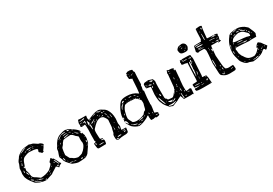

<svg xmlns="http://www.w3.org/2000/svg" viewBox="56 -2419 5403 3803"><g transform="rotate(-30 2757.5 -518.0)"><path d="M429.7 -752.9Q445.3 -740.2 484.4 -733.4Q511.7 -733.4 597.7 -670.9L616.2 -665H623L647.5 -653.3Q683.6 -626 688.5 -612.3V-610.4Q688.5 -602.5 672.9 -589.8Q668.9 -568.4 616.2 -501V-496.1L618.2 -482.4Q599.6 -480.5 579.1 -472.7Q570.3 -472.7 563.5 -491.2Q525.4 -514.6 525.4 -530.3L541 -573.2Q541 -599.6 452.1 -610.4L363.3 -616.2Q317.4 -616.2 238.3 -580.1Q194.3 -556.6 169.9 -484.4Q149.4 -418 137.7 -407.2L124 -418Q114.3 -406.2 114.3 -386.7H115.2L132.8 -395.5Q136.7 -395.5 137.7 -386.7L128.9 -325.2Q134.8 -322.3 155.3 -244.1L150.4 -235.4V-230.5Q157.2 -223.6 161.1 -185.5Q172.9 -145.5 239.3 -112.3L311.5 -59.6Q430.7 -59.6 523.4 -112.3Q615.2 -191.4 615.2 -217.8L610.4 -238.3V-240.2Q611.3 -246.1 669.9 -305.7Q673.8 -305.7 692.4 -285.2V-281.2L685.5 -279.3L674.8 -281.2H673.8V-276.4Q724.6 -271.5 724.6 -249Q747.1 -218.8 770.5 -162.1Q777.3 -162.1 783.2 -130.9Q800.8 -123 803.7 -115.2Q803.7 -103.5 786.1 -101.6Q753.9 -89.8 728.5 -57.6Q681.6 -105.5 678.7 -105.5L603.5 -57.6Q566.4 -38.1 535.2 -12.7L394.5 33.2L373 35.2Q328.1 35.2 244.1 8.8Q152.3 -30.3 143.6 -52.7Q29.3 -188.5 29.3 -264.6L25.4 -310.5Q37.1 -358.4 37.1 -427.7L73.2 -514.6Q73.2 -552.7 124 -612.3Q152.3 -674.8 272.5 -728.5Q321.3 -744.1 429.7 -751ZM203.1 -670.9 272.5 -698.2 317.4 -718.8Q342.8 -723.6 342.8 -728.5V-730.5Q284.2 -730.5 204.1 -677.7L203.1 -675.8ZM460.9 -721.7 459 -719.7V-716.8L462.9 -712.9H469.7V-719.7ZM333 -678.7V-671.9L349.6 -668.9Q427.7 -668.9 438.5 -682.6Q438.5 -686.5 416 -687.5Q351.6 -684.6 333 -678.7ZM450.2 -678.7V-675.8Q450.2 -668 477.5 -667L481.4 -670.9Q481.4 -678.7 465.8 -678.7ZM493.2 -667V-664.1L498 -658.2H502V-662.1L497.1 -667ZM281.2 -651.4V-646.5H286.1Q317.4 -652.3 317.4 -660.2L313.5 -664.1H310.5Q281.2 -655.3 281.2 -651.4ZM176.8 -657.2V-653.3H180.7L187.5 -660.2V-662.1H182.6ZM356.4 -637.7 370.1 -634.8H372.1Q416 -636.7 418 -644.5V-648.4H402.3Q356.4 -648.4 356.4 -637.7ZM445.3 -646.5V-644.5Q445.3 -639.6 481.4 -636.7V-639.6L457 -646.5ZM565.4 -629.9V-624H568.4L572.3 -627.9V-629.9ZM231.4 -619.1V-617.2H237.3L242.2 -623L238.3 -626ZM638.7 -596.7V-595.7L647.5 -593.8H648.4L655.3 -600.6V-607.4L652.3 -610.4Q638.7 -610.4 638.7 -596.7ZM163.1 -583H167Q185.5 -594.7 185.5 -605.5Q170.9 -605.5 163.1 -583ZM121.1 -530.3V-528.3L124 -525.4H126Q141.6 -537.1 141.6 -547.9V-550.8H137.7Q121.1 -541 121.1 -530.3ZM124 -501 100.6 -459V-452.1L105.5 -446.3H108.4Q116.2 -446.3 128.9 -491.2V-501ZM73.2 -324.2V-319.3Q73.2 -305.7 85.9 -303.7Q93.8 -303.7 87.9 -347.7L86.9 -354.5H83Q78.1 -354.5 73.2 -324.2ZM114.3 -299.8Q107.4 -293 107.4 -278.3Q107.4 -270.5 120.1 -251Q127 -228.5 140.6 -228.5V-231.4Q140.6 -252.9 116.2 -299.8ZM704.1 -237.3V-231.4Q704.1 -215.8 755.9 -127.9L763.7 -126L767.6 -130.9Q747.1 -166 728.5 -214.8L709 -237.3ZM676.8 -210V-208Q686.5 -178.7 694.3 -178.7L697.3 -182.6V-187.5Q690.4 -210 676.8 -210ZM109.4 -192.4V-185.5Q117.2 -171.9 127 -171.9Q127 -181.6 113.3 -192.4ZM589.8 -141.6H592.8Q600.6 -144.5 610.4 -160.2V-163.1Q596.7 -163.1 589.8 -141.6ZM140.6 -162.1V-155.3Q145.5 -142.6 155.3 -142.6H157.2V-148.4Q150.4 -162.1 140.6 -162.1ZM116.2 -127.9V-126Q116.2 -105.5 159.2 -83H170.9V-85Q170.9 -100.6 123 -127.9ZM710.9 -98.6V-91.8L714.8 -87.9H722.7Q727.5 -87.9 743.2 -107.4V-108.4Q743.2 -112.3 719.7 -119.1Q710.9 -119.1 710.9 -98.6ZM507.8 -74.2 509.8 -73.2H510.7Q544.9 -86.9 544.9 -101.6H543.9Q505.9 -84 505.9 -74.2ZM166 -62.5Q177.7 -43 263.7 -1L292 7.8H293.9V2Q208 -34.2 188.5 -60.5Q180.7 -67.4 174.8 -67.4H168.9Q166 -67.4 166 -62.5ZM211.9 -67.4V-66.4Q211.9 -55.7 261.7 -39.1L328.1 -18.6H341.8L346.7 -23.4V-26.4H345.7Q317.4 -26.4 295.9 -45.9L273.4 -53.7H271.5L263.7 -46.9H261.7Q252 -46.9 216.8 -67.4ZM487.3 -23.4H489.3Q517.6 -32.2 537.1 -50.8V-52.7H535.2Q522.5 -52.7 487.3 -23.4ZM449.2 -43.9V-42H451.2Q463.9 -42 466.8 -48.8V-50.8Q449.2 -48.8 449.2 -43.9ZM374 15.6V17.6Q374 25.4 401.4 26.4V21.5L400.4 19.5L405.3 14.6L400.4 8.8H391.6Q374 10.7 374 15.6Z M1233.4 -630.9H1245.1Q1317.4 -596.7 1388.7 -539.1Q1457 -480.5 1457 -450.2H1455.1Q1444.3 -468.8 1432.6 -468.8H1431.6Q1427.7 -468.8 1427.7 -463.9Q1432.6 -446.3 1452.1 -412.1H1455.1Q1458 -412.1 1461.9 -425.8H1463.9Q1466.8 -424.8 1473.6 -386.7L1484.4 -359.4L1482.4 -341.8L1486.3 -293Q1479.5 -271.5 1468.8 -204.1Q1462.9 -177.7 1342.8 -10.7Q1290 40 1236.3 40Q1183.6 46.9 1128.9 46.9H1103.5Q1079.1 46.9 982.4 7.8Q859.4 -103.5 859.4 -161.1Q841.8 -199.2 830.1 -229.5Q830.1 -245.1 867.2 -345.7Q867.2 -408.2 896.5 -432.6Q959 -570.3 1057.6 -610.4Q1141.6 -641.6 1195.3 -641.6ZM951.2 -215.8V-207Q966.8 -174.8 992.2 -128.9Q992.2 -115.2 1043.9 -89.8Q1068.4 -62.5 1135.7 -46.9L1160.2 -43.9Q1216.8 -55.7 1249 -69.3L1297.9 -110.4Q1373 -191.4 1371.1 -246.1V-258.8Q1363.3 -281.2 1363.3 -330.1Q1363.3 -365.2 1368.2 -389.6Q1368.2 -397.5 1316.4 -437.5Q1277.3 -490.2 1236.3 -502.9H1220.7Q1062.5 -497.1 1062.5 -477.5Q1027.3 -442.4 1012.7 -407.2Q969.7 -363.3 969.7 -347.7Q958 -297.9 951.2 -215.8ZM989.3 -537.1V-532.2Q996.1 -532.2 1072.3 -588.9L1083 -593.8L1089.8 -591.8Q1181.6 -600.6 1181.6 -609.4V-610.4L1160.2 -614.3Q1066.4 -614.3 992.2 -543.9ZM1098.6 -514.6V-513.7L1101.6 -509.8H1120.1L1215.8 -532.2V-535.2L1190.4 -539.1Q1098.6 -528.3 1098.6 -514.6ZM879.9 -173.8V-163.1Q881.8 -119.1 905.3 -112.3L907.2 -113.3V-115.2Q896.5 -178.7 884.8 -178.7ZM1096.7 -561.5V-555.7Q1201.2 -567.4 1201.2 -571.3L1190.4 -575.2H1188.5Q1125 -575.2 1096.7 -561.5ZM1210.9 -612.3Q1215.8 -594.7 1240.2 -594.7L1254.9 -593.8L1256.8 -594.7V-600.6Q1256.8 -617.2 1229.5 -619.1Q1210.9 -617.2 1210.9 -612.3ZM955.1 -40V-35.2Q974.6 -16.6 1018.6 -16.6H1033.2V-17.6Q1026.4 -25.4 963.9 -40ZM1187.5 9.8V12.7Q1187.5 17.6 1208 19.5Q1231.4 18.6 1231.4 12.7V9.8Q1228.5 2.9 1221.7 -1H1210Q1195.3 -1 1187.5 9.8ZM1445.3 -248Q1447.3 -206.1 1453.1 -205.1H1455.1Q1455.1 -219.7 1466.8 -238.3V-241.2L1452.1 -261.7H1450.2Q1446.3 -261.7 1445.3 -248ZM1350.6 -482.4V-480.5Q1358.4 -463.9 1390.6 -451.2H1395.5L1398.4 -455.1V-457Q1377 -482.4 1356.4 -482.4ZM1325.2 -523.4V-521.5Q1331.1 -504.9 1364.3 -487.3H1368.2L1371.1 -491.2V-492.2Q1365.2 -501 1325.2 -523.4ZM1236.3 -569.3 1234.4 -567.4V-566.4Q1259.8 -546.9 1274.4 -546.9L1275.4 -548.8V-550.8Q1253.9 -569.3 1236.3 -569.3ZM1055.7 -23.4V-19.5Q1055.7 -10.7 1094.7 -10.7L1096.7 -12.7V-14.6Q1078.1 -23.4 1055.7 -23.4ZM1302.7 -580.1V-578.1Q1315.4 -560.5 1332 -560.5Q1332 -575.2 1308.6 -583H1306.6ZM975.6 -443.4V-434.6H978.5Q997.1 -450.2 997.1 -460L996.1 -461.9H990.2Q980.5 -455.1 975.6 -443.4ZM1281.2 -504.9Q1290 -492.2 1299.8 -492.2L1302.7 -496.1V-498Q1302.7 -509.8 1291 -509.8Q1281.2 -507.8 1281.2 -504.9ZM1413.1 -149.4 1414.1 -147.5Q1422.9 -147.5 1431.6 -169.9V-171.9H1427.7Q1419.9 -171.9 1413.1 -149.4ZM1003.9 -513.7Q1015.6 -513.7 1026.4 -530.3V-534.2Q1003.9 -527.3 1003.9 -513.7ZM1441.4 -172.9 1446.3 -169.9Q1448.2 -192.4 1440.4 -188.5H1438.5L1436.5 -197.3L1434.6 -172.9ZM1260.7 18.6V19.5H1262.7Q1286.1 10.7 1286.1 4.9L1284.2 2.9Q1264.6 9.8 1260.7 18.6ZM930.7 -85V-83Q934.6 -76.2 941.4 -72.3H946.3Q946.3 -82 936.5 -87.9H934.6ZM1028.3 -3.9V-2.9H1045.9L1048.8 -5.9L1045.9 -9.8H1042Q1029.3 -9.8 1028.3 -3.9ZM1463.9 -340.8V-334L1466.8 -330.1L1472.7 -335V-340.8L1468.8 -343.8H1466.8ZM893.6 -388.7Q901.4 -388.7 905.3 -397.5V-400.4Q893.6 -400.4 893.6 -388.7ZM848.6 -238.3Q850.6 -224.6 853.5 -224.6L855.5 -226.6V-233.4L853.5 -241.2H852.5ZM1212.9 -553.7V-552.7L1226.6 -564.5L1224.6 -565.4Q1210.9 -557.6 1212.9 -553.7ZM920.9 -434.6H921.9Q927.7 -436.5 927.7 -445.3H925.8Q920.9 -443.4 920.9 -434.6ZM923.8 -265.6V-263.7H927.7L930.7 -267.6V-270.5H928.7ZM1002.9 -475.6V-470.7H1005.9L1009.8 -473.6V-475.6Z M1522.5 -686.5Q1556.6 -681.6 1586.9 -681.6H1698.2L1701.2 -677.7Q1694.3 -652.3 1694.3 -638.7V-615.2Q1699.2 -577.1 1714.8 -577.1Q1723.6 -591.8 1769.5 -606.4Q1877.9 -654.3 1949.2 -654.3Q1995.1 -654.3 2048.8 -613.3Q2087.9 -597.7 2124 -549.8Q2178.7 -462.9 2178.7 -341.8V-331.1L2169.9 -233.4L2178.7 -162.1L2165 -98.6V-96.7L2166 -85L2217.8 -83H2240.2Q2262.7 -83 2268.6 -78.1Q2260.7 20.5 2247.1 20.5Q2221.7 36.1 2188.5 36.1H2161.1Q2098.6 36.1 2024.4 53.7Q1976.6 47.9 1976.6 5.9L1974.6 -41Q1974.6 -86.9 1997.1 -107.4Q2008.8 -171.9 2026.4 -228.5L2035.2 -348.6Q2038.1 -348.6 2038.1 -378.9Q2038.1 -414.1 1980.5 -483.4Q1937.5 -502 1928.7 -502Q1851.6 -502 1787.1 -435.5Q1782.2 -435.5 1721.7 -369.1Q1701.2 -353.5 1701.2 -278.3Q1704.1 -141.6 1711.9 -141.6Q1764.6 -131.8 1764.6 -121.1V-114.3L1735.4 -117.2L1713.9 -114.3V-110.4Q1713.9 -104.5 1766.6 -96.7Q1775.4 -86.9 1775.4 -64.5V-62.5Q1775.4 -31.2 1761.7 5.9L1604.5 8.8Q1579.1 8.8 1570.3 -14.6Q1563.5 -42 1557.6 -114.3Q1557.6 -122.1 1598.6 -130.9L1605.5 -139.6V-141.6Q1605.5 -148.4 1593.8 -164.1L1595.7 -206.1V-283.2L1600.6 -408.2Q1600.6 -536.1 1588.9 -536.1H1582L1518.6 -527.3Q1508.8 -527.3 1493.2 -544.9V-549.8Q1500 -558.6 1500 -572.3L1498 -622.1L1518.6 -683.6ZM1525.4 -642.6V-638.7Q1525.4 -634.8 1545.9 -633.8Q1634.8 -633.8 1634.8 -645.5L1639.6 -654.3V-657.2H1636.7V-659.2ZM1906.2 -633.8V-631.8Q1916 -631.8 1939.5 -615.2L1954.1 -611.3L1997.1 -613.3L1999 -615.2V-618.2Q1996.1 -625 1983.4 -625H1978.5L1964.8 -622.1Q1934.6 -640.6 1921.9 -640.6Q1909.2 -640.6 1906.2 -633.8ZM1814.5 -608.4 1817.4 -604.5Q1880.9 -620.1 1880.9 -627V-628.9H1878.9Q1846.7 -628.9 1814.5 -609.4ZM1552.7 -608.4 1556.6 -604.5H1559.6Q1577.1 -606.4 1577.1 -611.3L1571.3 -613.3Q1552.7 -613.3 1552.7 -608.4ZM1564.5 -577.1 1590.8 -579.1H1595.7Q1608.4 -579.1 1611.3 -572.3V-568.4Q1604.5 -561.5 1604.5 -554.7Q1612.3 -549.8 1621.1 -549.8Q1625 -549.8 1625 -554.7L1626 -599.6L1625 -604.5H1621.1Q1611.3 -597.7 1566.4 -582L1564.5 -581.1ZM1790 -595.7 1792 -594.7V-592.8Q1803.7 -596.7 1803.7 -599.6V-601.6H1800.8Q1790 -599.6 1790 -595.7ZM1515.6 -594.7V-592.8Q1515.6 -588.9 1523.4 -585.9Q1532.2 -585.9 1547.9 -597.7V-599.6H1525.4Q1515.6 -598.6 1515.6 -594.7ZM1983.4 -572.3Q1983.4 -565.4 2007.8 -563.5Q2014.6 -569.3 2014.6 -575.2Q2014.6 -582 1992.2 -585.9Q1983.4 -581.1 1983.4 -572.3ZM1710 -561.5V-556.6Q1729.5 -556.6 1751 -581.1V-582L1749 -584H1748Q1733.4 -584 1710 -561.5ZM2031.2 -575.2Q2033.2 -568.4 2042 -568.4H2049.8L2055.7 -574.2V-575.2Q2053.7 -581.1 2042 -581.1H2036.1ZM1884.8 -567.4V-563.5H1891.6Q1912.1 -566.4 1912.1 -572.3V-575.2H1903.3Q1884.8 -573.2 1884.8 -567.4ZM1655.3 -574.2 1653.3 -565.4V-541Q1653.3 -526.4 1648.4 -520.5V-512.7L1653.3 -493.2L1652.3 -483.4Q1652.3 -472.7 1660.2 -467.8Q1663.1 -467.8 1668.9 -499Q1687.5 -512.7 1687.5 -522.5Q1687.5 -529.3 1672.9 -551.8Q1668.9 -574.2 1662.1 -574.2ZM1527.3 -551.8V-549.8H1541L1545.9 -554.7V-556.6L1539.1 -558.6Q1527.3 -555.7 1527.3 -551.8ZM2003.9 -551.8 2002 -549.8V-547.9L2007.8 -544.9H2008.8L2012.7 -547.9ZM1908.2 -538.1 1910.2 -536.1H1912.1Q1942.4 -536.1 1942.4 -541L1930.7 -544.9Q1908.2 -543 1908.2 -538.1ZM1711.9 -485.4V-481.4Q1746.1 -485.4 1809.6 -540V-541H1800.8Q1793.9 -541 1768.6 -522.5Q1711.9 -502.9 1711.9 -485.4ZM2033.2 -538.1V-534.2Q2033.2 -529.3 2051.8 -497.1Q2051.8 -485.4 2056.6 -485.4L2062.5 -490.2V-497.1Q2062.5 -517.6 2036.1 -538.1ZM1614.3 -522.5 1616.2 -517.6H1619.1L1623 -536.1H1619.1Q1615.2 -536.1 1614.3 -522.5ZM1956.1 -512.7V-508.8H1990.2L1994.1 -512.7V-517.6L1988.3 -522.5H1981.4Q1956.1 -517.6 1956.1 -512.7ZM1821.3 -490.2Q1850.6 -497.1 1850.6 -505.9L1846.7 -508.8H1843.8Q1824.2 -508.8 1821.3 -490.2ZM1778.3 -474.6V-472.7H1782.2Q1803.7 -491.2 1803.7 -502H1800.8V-503.9Q1789.1 -503.9 1778.3 -474.6ZM1673.8 -488.3 1675.8 -479.5Q1675.8 -468.8 1664.1 -459Q1670.9 -452.1 1670.9 -445.3Q1670.9 -377 1679.7 -377H1682.6Q1691.4 -399.4 1691.4 -440.4Q1690.4 -491.2 1679.7 -493.2H1677.7Q1673.8 -493.2 1673.8 -488.3ZM2055.7 -471.7V-465.8Q2073.2 -404.3 2076.2 -403.3L2079.1 -413.1V-424.8Q2068.4 -471.7 2055.7 -471.7ZM2115.2 -467.8Q2118.2 -396.5 2128.9 -396.5H2131.8Q2127 -467.8 2117.2 -467.8ZM1752.9 -454.1V-452.1L1755.9 -449.2H1761.7L1764.6 -464.8H1761.7ZM1720.7 -449.2 1723.6 -444.3 1728.5 -445.3V-449.2L1725.6 -452.1H1723.6ZM2106.4 -292V-290L2111.3 -273.4H2118.2Q2117.2 -292 2106.4 -292ZM2055.7 -194.3 2056.6 -192.4H2058.6Q2063.5 -193.4 2063.5 -206.1V-221.7H2062.5Q2058.6 -221.7 2055.7 -194.3ZM2048.8 -171.9Q2055.7 -162.1 2055.7 -146.5H2058.6L2062.5 -162.1V-185.5Q2048.8 -185.5 2048.8 -171.9ZM2104.5 -184.6V-178.7H2108.4V-184.6ZM2138.7 -178.7 2135.7 -150.4V-117.2H2137.7Q2154.3 -138.7 2154.3 -157.2V-158.2Q2154.3 -178.7 2138.7 -178.7ZM2103.5 -114.3V-112.3H2104.5L2110.4 -127.9V-130.9H2108.4Q2103.5 -130.9 2103.5 -114.3ZM1577.1 -105.5V-103.5Q1579.1 -78.1 1595.7 -78.1H1602.5L1607.4 -83V-85Q1593.8 -98.6 1593.8 -109.4H1580.1ZM2101.6 -89.8V-85L2106.4 -80.1H2108.4L2111.3 -83V-85L2106.4 -89.8ZM2179.7 -59.6V-55.7Q2241.2 -56.6 2241.2 -64.5V-68.4H2222.7Q2179.7 -66.4 2179.7 -59.6ZM1636.7 -45.9Q1636.7 -39.1 1672.9 -39.1Q1739.3 -39.1 1739.3 -45.9Q1739.3 -54.7 1694.3 -54.7Q1641.6 -54.7 1636.7 -45.9ZM2001 -42V-34.2L2003.9 -30.3H2007.8L2010.7 -34.2V-35.2L2003.9 -42ZM2192.4 -32.2V-27.3Q2194.3 -20.5 2204.1 -20.5Q2226.6 -20.5 2231.4 -30.3V-34.2Q2228.5 -41 2215.8 -41H2209Q2195.3 -41 2192.4 -32.2ZM2033.2 -6.8Q2038.1 3.9 2048.8 3.9Q2122.1 1 2122.1 -4.9Q2112.3 -16.6 2087.9 -16.6Q2033.2 -14.6 2033.2 -6.8ZM1995.1 24.4V27.3Q1995.1 36.1 2031.2 36.1H2038.1L2049.8 34.2V33.2Q2035.2 19.5 2005.9 19.5H2001Z M2888.7 -1024.4Q2945.3 -1013.7 2945.3 -1007.8Q2948.2 -1007.8 2950.2 -967.8Q2965.8 -952.1 2965.8 -944.3Q2959 -879.9 2953.1 -679.7Q2950.2 -679.7 2950.2 -667Q2939.5 -659.2 2939.5 -650.4V-629.9Q2939.5 -604.5 2925.8 -566.4L2924.8 -547.9Q2924.8 -541 2938.5 -539.1L2939.5 -529.3Q2918.9 -357.4 2918.9 -304.7Q2918.9 -243.2 2911.1 -243.2V-240.2Q2918 -240.2 2920.9 -221.7L2918.9 -212.9V-208Q2918.9 -183.6 2902.3 -83V-50.8Q2970.7 -38.1 2970.7 -12.7L2963.9 -5.9V7.8L2970.7 16.6V17.6Q2960 46.9 2893.6 46.9H2884.8L2877.9 35.2H2863.3L2827.1 43.9L2775.4 42Q2770.5 42 2763.7 -26.4L2765.6 -71.3Q2749 -71.3 2710.9 -40Q2596.7 20.5 2512.7 26.4Q2434.6 6.8 2371.1 -50.8Q2349.6 -74.2 2328.1 -115.2Q2303.7 -149.4 2303.7 -156.2L2305.7 -161.1H2309.6Q2322.3 -150.4 2344.7 -115.2L2350.6 -113.3L2351.6 -115.2V-132.8Q2351.6 -160.2 2324.2 -197.3H2316.4Q2309.6 -197.3 2307.6 -173.8H2302.7L2300.8 -180.7Q2302.7 -233.4 2305.7 -249H2312.5L2314.5 -236.3H2317.4Q2324.2 -239.3 2324.2 -252V-277.3L2321.3 -281.2Q2317.4 -281.2 2316.4 -269.5L2309.6 -260.7Q2306.6 -260.7 2303.7 -270.5Q2303.7 -371.1 2371.1 -488.3Q2403.3 -544.9 2433.6 -575.2Q2476.6 -614.3 2570.3 -614.3H2583Q2726.6 -614.3 2818.4 -539.1L2827.1 -534.2H2832Q2843.8 -592.8 2856.4 -837.9Q2860.4 -846.7 2866.2 -846.7V-848.6Q2824.2 -876 2806.6 -876Q2793.9 -876 2791 -969.7Q2793.9 -972.7 2813.5 -974.6V-978.5Q2812.5 -985.4 2801.8 -985.4Q2795.9 -989.3 2795.9 -995.1Q2795.9 -1008.8 2827.1 -1008.8V-1012.7L2822.3 -1019.5V-1021.5L2829.1 -1022.5ZM2829.1 -960.9V-960H2845.7V-960.9L2842.8 -964.8H2832ZM2904.3 -947.3V-946.3H2924.8V-949.2L2916 -951.2H2907.2ZM2864.3 -925.8 2868.2 -921.9Q2900.4 -923.8 2900.4 -928.7L2895.5 -933.6H2877.9Q2869.1 -933.6 2864.3 -925.8ZM2827.1 -926.8V-923.8L2835.9 -921.9Q2844.7 -921.9 2845.7 -926.8L2842.8 -930.7H2830.1ZM2524.4 -573.2V-566.4L2528.3 -563.5H2535.2L2542 -570.3V-573.2L2536.1 -578.1H2529.3ZM2608.4 -563.5 2611.3 -559.6H2669.9V-563.5Q2666 -571.3 2627 -573.2H2613.3Q2608.4 -571.3 2608.4 -563.5ZM2932.6 -573.2H2938.5V-566.4H2932.6ZM2435.5 -537.1V-532.2L2439.5 -529.3H2444.3Q2492.2 -542 2492.2 -559.6Q2491.2 -564.5 2478.5 -564.5H2471.7Q2452.1 -564.5 2435.5 -537.1ZM2709 -549.8H2706.1V-545.9Q2740.2 -532.2 2748 -532.2H2750Q2750 -545.9 2727.5 -550.8ZM2854.5 -543.9Q2854.5 -531.2 2859.4 -530.3L2861.3 -532.2V-536.1L2859.4 -543.9ZM2570.3 -516.6 2572.3 -515.6H2579.1L2583 -518.6V-520.5H2574.2ZM2376 -424.8V-420.9H2380.9Q2386.7 -421.9 2398.4 -452.1Q2439.5 -508.8 2453.1 -508.8L2458 -518.6H2449.2Q2443.4 -518.6 2405.3 -491.2Q2379.9 -451.2 2376 -424.8ZM2526.4 -506.8V-504.9H2540L2543 -508.8V-509.8H2529.3ZM2599.6 -502.9 2601.6 -502H2604.5L2633.8 -504.9V-508.8L2625 -509.8Q2599.6 -508.8 2599.6 -502.9ZM2668 -506.8 2672.9 -502H2679.7L2683.6 -504.9Q2681.6 -509.8 2672.9 -509.8H2671.9ZM2727.5 -508.8 2733.4 -502.9 2736.3 -506.8 2734.4 -508.8ZM2748 -500Q2748 -494.1 2788.1 -484.4H2789.1V-488.3Q2779.3 -500 2763.7 -500ZM2384.8 -235.4V-215.8Q2384.8 -195.3 2435.5 -106.4Q2475.6 -85.9 2517.6 -85.9Q2613.3 -85.9 2699.2 -130.9Q2736.3 -185.5 2763.7 -185.5Q2778.3 -201.2 2795.9 -288.1Q2806.6 -309.6 2806.6 -337.9V-351.6Q2806.6 -409.2 2791 -409.2Q2760.7 -437.5 2760.7 -441.4L2765.6 -450.2Q2765.6 -458 2726.6 -465.8L2717.8 -472.7L2719.7 -474.6H2740.2V-475.6Q2740.2 -489.3 2592.8 -491.2L2572.3 -495.1Q2464.8 -485.4 2464.8 -465.8Q2414.1 -407.2 2399.4 -320.3Q2384.8 -270.5 2384.8 -235.4ZM2775.4 -445.3V-434.6L2782.2 -427.7H2786.1Q2791 -429.7 2791 -438.5Q2791 -447.3 2784.2 -450.2H2781.2ZM2362.3 -303.7Q2362.3 -299.8 2367.2 -299.8Q2376 -299.8 2380.9 -327.1V-334H2376Q2369.1 -334 2362.3 -303.7ZM2794.9 -98.6V-91.8Q2802.7 -91.8 2802.7 -79.1H2804.7L2811.5 -85.9V-96.7Q2806.6 -100.6 2806.6 -110.4H2801.8Q2794.9 -107.4 2794.9 -98.6ZM2692.4 -87.9V-83H2693.4Q2707 -87.9 2715.8 -99.6V-103.5L2712.9 -106.4H2710.9Q2701.2 -101.6 2692.4 -87.9ZM2556.6 -71.3V-67.4H2574.2Q2663.1 -72.3 2672.9 -92.8V-96.7H2668Q2565.4 -79.1 2556.6 -71.3ZM2866.2 -89.8 2864.3 -81.1V-62.5L2868.2 -58.6H2870.1L2873 -62.5V-76.2Q2873 -88.9 2868.2 -89.8ZM2382.8 -78.1V-74.2Q2382.8 -67.4 2425.8 -62.5V-67.4Q2395.5 -79.1 2387.7 -79.1ZM2415 -53.7Q2415 -39.1 2495.1 -24.4H2502L2503.9 -26.4V-28.3Q2503.9 -41 2425.8 -57.6H2418.9ZM2795.9 -46.9V-43.9H2799.8L2804.7 -48.8V-51.8H2801.8ZM2590.8 -40V-38.1L2594.7 -35.2H2603.5Q2645.5 -37.1 2645.5 -43.9L2642.6 -46.9H2617.2Q2590.8 -46.9 2590.8 -40ZM2870.1 -42V-38.1L2873 -35.2H2879.9V-38.1L2877 -42ZM2499 -1V2.9L2502 5.9H2519.5Q2539.1 5.9 2583 -2.9V-5.9L2543 -9.8Q2499 -7.8 2499 -1ZM2898.4 1Q2899.4 5.9 2912.1 5.9H2939.5L2948.2 3.9V1Q2948.2 -3.9 2932.6 -5.9Q2898.4 -3.9 2898.4 1Z M3114.3 -672.9 3207 -642.6Q3210 -620.1 3223.6 -597.7L3225.6 -584Q3213.9 -501 3219.7 -222.7Q3219.7 -182.6 3251 -170.9L3260.7 -148.4Q3260.7 -139.6 3351.6 -133.8H3356.4Q3383.8 -133.8 3426.8 -195.3Q3460.9 -229.5 3469.7 -246.1H3476.6V-254.9L3474.6 -261.7Q3481.4 -273.4 3486.3 -297.9L3488.3 -298.8V-311.5L3512.7 -569.3V-592.8L3508.8 -606.4V-608.4Q3524.4 -619.1 3524.4 -642.6Q3524.4 -655.3 3534.2 -658.2L3565.4 -642.6H3595.7Q3649.4 -642.6 3672.9 -619.1V-613.3Q3657.2 -612.3 3657.2 -608.4L3670.9 -576.2H3674.8Q3676.8 -596.7 3679.7 -596.7Q3684.6 -589.8 3686.5 -574.2L3672.9 -405.3L3674.8 -403.3V-401.4Q3666 -375 3656.2 -237.3V-198.2Q3656.2 -109.4 3664.1 -109.4H3669.9Q3697.3 -109.4 3748 -121.1Q3755.9 -120.1 3772.5 -104.5Q3767.6 16.6 3756.8 16.6L3741.2 4.9L3700.2 8.8L3549.8 4.9Q3538.1 4.9 3526.4 -49.8Q3517.6 -57.6 3517.6 -66.4L3519.5 -79.1H3515.6Q3504.9 -79.1 3435.5 -43Q3431.6 -34.2 3341.8 -2Q3319.3 9.8 3287.1 18.6Q3266.6 6.8 3221.7 -4.9Q3136.7 -88.9 3117.2 -154.3Q3083 -203.1 3083 -367.2L3097.7 -526.4V-529.3Q3097.7 -534.2 3004.9 -547.9Q2996.1 -560.5 2996.1 -615.2Q2996.1 -652.3 3009.8 -652.3Q3009.8 -668 3114.3 -672.9ZM3086.9 -654.3V-650.4H3095.7V-654.3L3091.8 -657.2H3090.8ZM3118.2 -643.6V-642.6Q3118.2 -638.7 3138.7 -629.9Q3138.7 -611.3 3141.6 -611.3H3150.4Q3184.6 -611.3 3189.5 -622.1V-625Q3189.5 -633.8 3148.4 -640.6Q3148.4 -644.5 3132.8 -645.5H3126ZM3015.6 -608.4V-604.5L3018.6 -601.6H3022.5L3034.2 -604.5V-608.4ZM3022.5 -594.7V-590.8Q3024.4 -584 3037.1 -584L3039.1 -585.9V-587.9L3032.2 -594.7ZM3536.1 -626Q3536.1 -612.3 3556.6 -612.3H3565.4L3568.4 -615.2V-617.2Q3568.4 -624 3538.1 -626ZM3068.4 -577.1Q3068.4 -568.4 3112.3 -554.7H3126Q3129.9 -554.7 3131.8 -563.5Q3116.2 -579.1 3093.8 -584H3084Q3070.3 -584 3068.4 -577.1ZM3043.9 -579.1V-575.2L3045.9 -574.2V-572.3Q3056.6 -575.2 3056.6 -579.1V-582H3050.8ZM3170.9 -567.4V-541L3173.8 -538.1Q3182.6 -542 3182.6 -554.7V-570.3Q3182.6 -579.1 3177.7 -581.1H3175.8Q3170.9 -579.1 3170.9 -567.4ZM3015.6 -567.4 3018.6 -563.5H3029.3L3032.2 -567.4L3027.3 -572.3H3020.5ZM3544.9 -578.1V-576.2Q3546.9 -571.3 3554.7 -571.3H3556.6Q3565.4 -571.3 3567.4 -576.2V-578.1Q3565.4 -583 3553.7 -583H3549.8ZM3111.3 -506.8V-495.1L3131.8 -502V-531.2L3127.9 -534.2Q3122.1 -534.2 3111.3 -506.8ZM3568.4 -434.6V-428.7H3570.3Q3584 -428.7 3584 -460Q3582 -473.6 3579.1 -473.6Q3575.2 -473.6 3568.4 -434.6ZM3618.2 -391.6 3616.2 -386.7Q3619.1 -379.9 3622.1 -379.9H3623V-391.6ZM3129.9 -355.5 3126 -350.6V-346.7L3129.9 -343.8L3134.8 -348.6V-353.5ZM3549.8 -305.7 3556.6 -298.8Q3562.5 -300.8 3565.4 -326.2L3563.5 -328.1H3561.5Q3549.8 -320.3 3549.8 -305.7ZM3162.1 -307.6V-298.8Q3162.1 -282.2 3180.7 -270.5H3184.6V-271.5Q3184.6 -321.3 3175.8 -321.3H3170.9Q3162.1 -317.4 3162.1 -307.6ZM3543 -285.2V-273.4L3547.9 -268.6Q3555.7 -272.5 3560.5 -280.3V-285.2L3554.7 -291H3547.9ZM3112.3 -271.5V-266.6Q3112.3 -212.9 3168.9 -100.6Q3177.7 -93.8 3184.6 -93.8V-100.6L3144.5 -210Q3125 -272.5 3117.2 -275.4H3116.2ZM3575.2 -232.4V-230.5L3579.1 -227.5L3584 -230.5L3582 -236.3H3579.1ZM3430.7 -170.9 3431.6 -168.9H3433.6Q3465.8 -210.9 3465.8 -218.8V-220.7H3462.9Q3447.3 -204.1 3430.7 -170.9ZM3187.5 -218.8V-216.8Q3191.4 -209 3198.2 -209V-210Q3198.2 -218.8 3187.5 -218.8ZM3575.2 -215.8 3574.2 -207Q3574.2 -182.6 3581.1 -152.3H3585.9Q3590.8 -174.8 3590.8 -191.4V-200.2Q3590.8 -215.8 3577.1 -215.8ZM3499 -209Q3490.2 -199.2 3490.2 -193.4L3497.1 -188.5H3499L3503.9 -193.4V-203.1ZM3547.9 -189.5V-179.7H3549.8L3553.7 -182.6V-186.5L3549.8 -189.5ZM3225.6 -148.4V-145.5L3228.5 -141.6H3230.5V-145.5L3226.6 -148.4ZM3635.7 -147.5 3622.1 -127.9V-123H3635.7L3640.6 -127.9V-133.8Q3640.6 -145.5 3635.7 -147.5ZM3508.8 -125V-123H3512.7L3520.5 -131.8V-136.7Q3508.8 -136.7 3508.8 -125ZM3544.9 -123V-107.4Q3544.9 -11.7 3554.7 -11.7H3560.5Q3568.4 -14.6 3568.4 -20.5Q3560.5 -38.1 3556.6 -120.1L3549.8 -127.9ZM3212.9 -121.1V-116.2Q3216.8 -109.4 3223.6 -109.4V-116.2L3218.8 -121.1ZM3247.1 -111.3V-109.4Q3247.1 -95.7 3294.9 -66.4Q3348.6 -87.9 3348.6 -93.8V-95.7Q3314.5 -95.7 3251 -111.3ZM3317.4 -61.5V-58.6H3333Q3384.8 -71.3 3403.3 -95.7V-99.6H3396.5Q3387.7 -99.6 3317.4 -61.5ZM3674.8 -84V-79.1L3683.6 -77.1H3688.5Q3718.8 -79.1 3718.8 -86.9V-88.9H3717.8ZM3710.9 -65.4V-58.6H3717.8L3720.7 -61.5V-63.5Q3720.7 -66.4 3715.8 -66.4ZM3602.5 -41V-38.1Q3605.5 -31.2 3618.2 -31.2H3633.8L3636.7 -34.2V-36.1Q3636.7 -42 3618.2 -44.9H3606.4ZM3292 -31.2H3280.3L3225.6 -36.1H3223.6L3218.8 -31.2V-29.3Q3218.8 -17.6 3293.9 -2Q3316.4 -2 3383.8 -36.1L3385.7 -38.1V-43H3377Q3338.9 -31.2 3292 -31.2Z M4042 -963.9Q4088.9 -963.9 4117.2 -916L4126 -871.1Q4124 -848.6 4096.7 -804.7Q4078.1 -787.1 4042 -787.1Q3957 -787.1 3936 -813.5Q3915 -839.8 3917 -888.7Q3912.1 -888.7 3912.1 -891.6V-893.6Q3952.1 -957 3996.1 -957Q4006.8 -960.9 4042 -963.9ZM3968.8 -923.8V-922.9Q4014.6 -928.7 4014.6 -934.6L4007.8 -937.5Q3968.8 -931.6 3968.8 -923.8ZM3994.1 -884.8 4001 -882.8H4002.9Q4019.5 -882.8 4023.4 -893.6L4021.5 -895.5H4005.9Q3994.1 -895.5 3992.2 -884.8ZM4085 -889.6V-884.8H4086.9L4091.8 -889.6V-895.5H4089.8ZM4057.6 -852.5V-847.7H4062.5Q4072.3 -847.7 4078.1 -857.4V-862.3H4074.2Q4065.4 -862.3 4057.6 -852.5ZM4023.4 -823.2V-820.3H4046.9L4050.8 -823.2L4046.9 -827.1H4026.4ZM3859.4 -698.2Q3871.1 -689.5 3886.7 -689.5L3903.3 -697.3Q4087.9 -697.3 4087.9 -686.5L4089.8 -677.7V-654.3Q4100.6 -628.9 4100.6 -601.6V-581.1Q4086.9 -392.6 4080.1 -221.7Q4075.2 -213.9 4074.2 -194.3Q4077.1 -187.5 4086.9 -187.5H4091.8Q4165 -187.5 4165 -170.9L4163.1 -168.9V-160.2Q4178.7 -127.9 4178.7 -57.6L4183.6 -2.9L4180.7 0L4121.1 2H3985.4Q3832 2 3832 -21.5Q3832 -36.1 3825.2 -50.8Q3829.1 -61.5 3838.9 -66.4H3841.8Q3848.6 -61.5 3854.5 -61.5H3857.4Q3902.3 -61.5 3951.2 -68.4V-71.3Q3835 -78.1 3835 -88.9L3834 -100.6V-116.2L3830.1 -150.4Q3830.1 -165 3932.6 -165Q3946.3 -165 3946.3 -225.6L3961.9 -582H3960Q3909.2 -582 3924.8 -591.8Q3843.8 -591.8 3843.8 -610.4Q3838.9 -612.3 3838.9 -621.1L3845.7 -637.7Q3845.7 -642.6 3836.9 -651.4V-653.3Q3848.6 -661.1 3852.5 -696.3L3854.5 -698.2ZM3877 -670.9V-667H3883.8Q3918.9 -667 3918.9 -671.9L3916 -675.8H3912.1Q3877 -675.8 3877 -670.9ZM4057.6 -677.7 4062.5 -672.9H4064.5V-677.7L4060.5 -681.6ZM3881.8 -651.4V-648.4Q3881.8 -643.6 3900.4 -643.6H3916H3920.9H3963.9Q3985.4 -643.6 3985.4 -649.4V-650.4Q3985.4 -659.2 3905.3 -653.3ZM4014.6 -652.3V-649.4Q4022.5 -649.4 4037.1 -635.7H4040Q4043.9 -635.7 4043.9 -640.6H4045.9Q4049.8 -639.6 4053.7 -627H4055.7L4074.2 -642.6V-649.4L4045.9 -650.4H4026.4ZM4021.5 -575.2 4028.3 -553.7 4019.5 -531.2Q4025.4 -517.6 4028.3 -517.6H4030.3L4032.2 -526.4V-534.2Q4032.2 -584 4046.9 -584L4050.8 -588.9V-594.7L4046.9 -597.7H4039.1Q4021.5 -597.7 4021.5 -575.2ZM3975.6 -271.5Q3977.5 -260.7 3980.5 -260.7Q3984.4 -260.7 3985.4 -273.4L3984.4 -293.9Q3990.2 -300.8 3999 -348.6V-356.4L3996.1 -376Q4004.9 -380.9 4004.9 -385.7Q3999 -401.4 3999 -415V-417Q4004.9 -417 4011.7 -570.3Q4007.8 -581.1 4004.9 -581.1H4002.9Q3984.4 -581.1 3980.5 -447.3ZM4040 -563.5V-556.6Q4040 -547.9 4046.9 -544.9H4050.8L4055.7 -549.8V-556.6Q4052.7 -562.5 4045.9 -565.4ZM4033.2 -344.7Q4021.5 -297.9 4021.5 -269.5H4023.4Q4030.3 -269.5 4040 -326.2V-335.9L4039.1 -344.7ZM4012.7 -216.8V-208H4016.6Q4023.4 -210 4023.4 -223.6V-233.4H4019.5Q4014.6 -233.4 4012.7 -216.8ZM4011.7 -191.4V-184.6H4016.6L4021.5 -189.5V-192.4L4018.6 -196.3H4016.6ZM4121.1 -162.1Q4128.9 -157.2 4149.4 -155.3V-158.2Q4149.4 -163.1 4132.8 -165H4124ZM4114.3 -103.5Q4116.2 -86.9 4137.7 -86.9H4142.6V-89.8L4139.6 -95.7Q4139.6 -97.7 4151.4 -102.5V-109.4Q4151.4 -118.2 4144.5 -121.1H4139.6Q4135.7 -120.1 4130.9 -107.4ZM3862.3 -117.2V-116.2Q3872.1 -105.5 3946.3 -103.5H3955.1Q3967.8 -103.5 3968.8 -109.4V-112.3Q3918 -119.1 3871.1 -119.1ZM3998 -102.5 4002.9 -96.7H4004.9Q4016.6 -96.7 4016.6 -109.4H4009.8Q4000 -109.4 3998 -102.5ZM4122.1 -71.3V-68.4H4124L4128.9 -73.2V-75.2H4126ZM4004.9 -66.4H3985.4V-61.5L4004.9 -59.6L4043.9 -62.5V-66.4H4037.1L4021.5 -68.4ZM4155.3 -16.6V-13.7H4162.1L4165 -16.6V-18.6L4162.1 -21.5H4160.2Z M4521.5 -1089.8Q4552.7 -1089.8 4571.3 -1074.2Q4555.7 -1035.2 4548.8 -937.5L4537.1 -813.5Q4537.1 -802.7 4589.8 -802.7Q4751 -802.7 4751 -789.1Q4755.9 -789.1 4767.6 -780.3Q4753.9 -760.7 4753.9 -754.9V-750L4757.8 -722.7L4740.2 -663.1Q4740.2 -654.3 4759.8 -635.7V-633.8Q4730.5 -623 4708 -623Q4685.5 -625 4685.5 -629.9V-631.8L4698.2 -633.8H4708L4712.9 -638.7V-642.6L4708 -643.6L4617.2 -642.6L4541 -643.6Q4535.2 -643.6 4527.3 -567.4H4525.4L4506.8 -587.9L4502.9 -574.2V-565.4Q4504.9 -526.4 4511.7 -524.4Q4516.6 -524.4 4521.5 -549.8V-558.6H4525.4L4527.3 -553.7L4516.6 -424.8Q4534.2 -143.6 4545.9 -143.6Q4550.8 -100.6 4580.1 -100.6Q4596.7 -91.8 4617.2 -91.8H4641.6L4721.7 -95.7Q4727.5 -95.7 4732.4 -23.4Q4738.3 19.5 4684.6 19.5L4580.1 22.5Q4492.2 22.5 4436.5 -25.4Q4398.4 -40 4398.4 -107.4Q4393.6 -161.1 4388.7 -324.2L4405.3 -508.8L4409.2 -588.9V-599.6Q4400.4 -656.2 4377 -656.2L4336.9 -657.2H4289.1Q4269.5 -657.2 4247.1 -647.5Q4233.4 -649.4 4213.9 -683.6L4241.2 -804.7Q4241.2 -809.6 4405.3 -811.5Q4405.3 -830.1 4424.8 -855.5Q4429.7 -1066.4 4438.5 -1066.4V-1071.3Q4438.5 -1074.2 4432.6 -1074.2V-1078.1Q4432.6 -1083 4521.5 -1089.8ZM4468.8 -1053.7V-1045.9H4473.6V-1050.8L4470.7 -1053.7ZM4523.4 -1045.9V-1043.9L4527.3 -1011.7H4530.3Q4545.9 -1028.3 4545.9 -1040V-1045.9L4541 -1050.8H4528.3ZM4475.6 -1004.9Q4472.7 -995.1 4472.7 -968.8V-963.9H4475.6L4479.5 -987.3V-1001ZM4480.5 -943.4 4475.6 -809.6V-807.6L4479.5 -804.7H4482.4Q4491.2 -804.7 4491.2 -838.9V-869.1L4489.3 -936.5Q4486.3 -943.4 4484.4 -943.4ZM4250 -789.1Q4250 -779.3 4260.7 -779.3H4281.2Q4331.1 -779.3 4384.8 -784.2V-786.1Q4384.8 -793.9 4318.4 -793.9H4260.7Q4250 -793 4250 -789.1ZM4655.3 -786.1 4637.7 -787.1H4616.2V-782.2Q4645.5 -773.4 4667 -773.4H4698.2Q4701.2 -773.4 4701.2 -779.3Q4699.2 -793.9 4685.5 -793.9H4671.9ZM4706.1 -777.3V-775.4L4710 -772.5Q4722.7 -772.5 4725.6 -779.3V-780.3H4710ZM4267.6 -758.8V-752Q4267.6 -738.3 4359.4 -738.3Q4404.3 -738.3 4404.3 -745.1Q4404.3 -759.8 4286.1 -761.7H4270.5ZM4555.7 -746.1V-745.1Q4555.7 -738.3 4605.5 -736.3L4627.9 -738.3L4658.2 -732.4H4664.1Q4673.8 -732.4 4673.8 -741.2H4671.9L4569.3 -750H4559.6ZM4701.2 -715.8V-713.9L4706.1 -709H4711.9Q4724.6 -709 4728.5 -717.8L4723.6 -720.7H4706.1ZM4277.3 -710.9Q4277.3 -705.1 4284.2 -705.1L4318.4 -704.1L4354.5 -705.1L4356.4 -707V-709Q4338.9 -715.8 4294.9 -715.8H4282.2ZM4277.3 -693.4V-690.4Q4277.3 -681.6 4379.9 -681.6L4391.6 -683.6V-684.6L4388.7 -688.5ZM4576.2 -684.6V-681.6Q4578.1 -676.8 4623 -668H4626V-669.9Q4606.4 -684.6 4583 -684.6ZM4651.4 -670.9Q4689.5 -659.2 4716.8 -659.2L4721.7 -664.1V-672.9L4718.8 -676.8H4687.5Q4651.4 -676.8 4651.4 -670.9ZM4463.9 -622.1V-611.3L4466.8 -608.4Q4472.7 -609.4 4472.7 -618.2V-623L4470.7 -631.8H4468.8Q4463.9 -629.9 4463.9 -622.1ZM4506.8 -602.5V-599.6L4511.7 -594.7H4513.7V-597.7L4507.8 -602.5ZM4466.8 -595.7 4465.8 -587.9V-582L4466.8 -574.2H4472.7L4473.6 -585.9V-592.8L4470.7 -595.7ZM4468.8 -502V-490.2L4472.7 -486.3H4475.6V-490.2L4473.6 -502ZM4407.2 -329.1 4412.1 -292 4411.1 -244.1 4412.1 -230.5H4416Q4424.8 -230.5 4424.8 -293.9V-326.2Q4424.8 -387.7 4418 -387.7Q4409.2 -387.7 4407.2 -329.1ZM4493.2 -221.7 4491.2 -212.9V-203.1Q4491.2 -193.4 4498 -191.4H4500Q4504.9 -192.4 4504.9 -201.2Q4502 -221.7 4496.1 -221.7ZM4506.8 -165 4501 -148.4Q4501 -118.2 4514.6 -110.4L4518.6 -116.2V-127.9Q4514.6 -162.1 4506.8 -165ZM4450.2 -155.3V-134.8L4452.1 -126H4453.1L4457 -129.9V-151.4L4453.1 -155.3ZM4494.1 -69.3 4493.2 -68.4V-59.6Q4496.1 -52.7 4502.9 -48.8H4511.7V-50.8Q4511.7 -65.4 4494.1 -69.3ZM4643.6 -42 4648.4 -41Q4699.2 -49.8 4699.2 -59.6L4696.3 -62.5Q4643.6 -48.8 4643.6 -42ZM4457 -61.5V-55.7Q4460.9 -21.5 4486.3 -21.5H4500L4502.9 -25.4V-27.3Q4502.9 -32.2 4477.5 -37.1L4460 -61.5Z M5160.2 -680.7Q5216.8 -680.7 5298.8 -632.8Q5368.2 -581.1 5368.2 -561.5Q5421.9 -444.3 5421.9 -424.8L5422.9 -414.1Q5402.3 -367.2 5402.3 -349.6L5394.5 -347.7H5278.3Q5261.7 -347.7 5240.2 -342.8Q5043.9 -358.4 4966.8 -358.4H4937.5Q4920.9 -334 4920.9 -325.2Q4930.7 -307.6 4930.7 -277.3Q4930.7 -224.6 4946.3 -215.8L4948.2 -209V-208L4939.5 -210.9V-208L4953.1 -194.3Q4953.1 -174.8 4977.5 -149.4Q5021.5 -70.3 5074.2 -51.8Q5116.2 -37.1 5176.8 -37.1Q5185.5 -37.1 5214.8 -53.7Q5241.2 -61.5 5317.4 -142.6V-146.5Q5317.4 -149.4 5299.8 -151.4L5296.9 -158.2Q5328.1 -218.8 5372.1 -236.3Q5377 -230.5 5421.9 -199.2Q5452.1 -151.4 5502 -89.8V-85Q5458 -28.3 5438.5 -28.3H5433.6Q5433.6 -58.6 5397.5 -62.5Q5389.6 -62.5 5337.9 -17.6Q5309.6 4.9 5230.5 28.3Q5139.6 46.9 5105.5 46.9L5028.3 19.5Q4963.9 19.5 4909.2 -50.8Q4885.7 -74.2 4871.1 -110.4Q4871.1 -119.1 4840.8 -222.7Q4832 -266.6 4832 -297.9V-299.8Q4832 -482.4 4939.5 -616.2Q4955.1 -649.4 5002.9 -666Q5031.2 -673.8 5081.1 -680.7Q5092.8 -685.5 5160.2 -680.7ZM5035.2 -650.4H5037.1Q5062.5 -650.4 5119.1 -667Q5130.9 -668 5130.9 -672.9L5127.9 -675.8H5126Q5087.9 -675.8 5037.1 -655.3L5035.2 -653.3ZM4980.5 -629.9V-627.9L4984.4 -625H4985.4Q5012.7 -631.8 5012.7 -638.7V-646.5L5007.8 -652.3H5004.9Q4980.5 -644.5 4980.5 -629.9ZM5149.4 -643.6V-639.6Q5149.4 -634.8 5204.1 -631.8L5206.1 -632.8V-636.7Q5206.1 -641.6 5189.5 -643.6ZM5093.8 -623V-621.1Q5093.8 -616.2 5149.4 -607.4L5151.4 -609.4V-614.3Q5140.6 -629.9 5115.2 -629.9H5110.4Q5093.8 -627.9 5093.8 -623ZM5175.8 -614.3V-612.3Q5252.9 -568.4 5258.8 -568.4H5260.7L5274.4 -573.2L5281.2 -571.3L5283.2 -573.2V-575.2Q5276.4 -580.1 5260.7 -584L5233.4 -595.7Q5223.6 -619.1 5189.5 -619.1H5185.5Q5175.8 -618.2 5175.8 -614.3ZM5014.6 -575.2Q5027.3 -585.9 5069.3 -598.6V-600.6L5067.4 -602.5H5053.7Q5014.6 -594.7 5014.6 -575.2ZM4943.4 -486.3V-482.4Q4943.4 -464.8 5189.5 -448.2L5203.1 -443.4L5219.7 -445.3Q5277.3 -426.8 5293 -426.8Q5293 -422.9 5301.8 -420.9Q5310.5 -431.6 5310.5 -443.4V-468.8Q5310.5 -487.3 5242.2 -547.9Q5212.9 -578.1 5171.9 -584L5126 -590.8Q5013.7 -569.3 4978.5 -536.1Q4964.8 -510.7 4943.4 -486.3ZM4958 -566.4V-563.5H4960Q4978.5 -568.4 4978.5 -573.2V-575.2H4971.7Q4962.9 -575.2 4958 -566.4ZM5281.2 -547.9Q5285.2 -537.1 5294.9 -537.1H5296.9L5299.8 -541V-549.8L5293 -556.6Q5281.2 -556.6 5281.2 -547.9ZM4929.7 -537.1V-536.1H4932.6L4936.5 -539.1V-541H4932.6ZM5310.5 -529.3Q5324.2 -486.3 5333 -481.4H5337.9L5340.8 -484.4Q5330.1 -527.3 5317.4 -527.3L5315.4 -529.3ZM4944.3 -506.8V-504.9Q4951.2 -507.8 4951.2 -516.6V-518.6Q4944.3 -515.6 4944.3 -506.8ZM5358.4 -465.8V-457L5361.3 -452.1Q5368.2 -454.1 5368.2 -461.9V-465.8L5365.2 -468.8H5361.3ZM4929.7 -450.2V-445.3L4932.6 -441.4H4934.6Q4944.3 -447.3 4950.2 -457V-460.9H4944.3Q4934.6 -460.9 4929.7 -450.2ZM4873 -459Q4862.3 -449.2 4855.5 -404.3H4857.4Q4865.2 -404.3 4881.8 -452.1Q4879.9 -459 4873 -459ZM5011.7 -441.4V-438.5Q5038.1 -420.9 5105.5 -420.9H5117.2L5134.8 -422.9V-427.7Q5072.3 -440.4 5011.7 -441.4ZM5255.9 -406.2V-402.3H5260.7V-406.2ZM4998 -395.5V-392.6Q5030.3 -385.7 5141.6 -379.9L5142.6 -378.9V-377L5114.3 -373Q5114.3 -368.2 5149.4 -368.2Q5206.1 -368.2 5206.1 -375Q5206.1 -388.7 4998 -395.5ZM4855.5 -386.7 4854.5 -378.9Q4855.5 -370.1 4859.4 -370.1Q4864.3 -370.1 4866.2 -383.8L4861.3 -386.7ZM4964.8 -381.8V-375H4971.7V-379.9L4970.7 -381.8V-383.8ZM4927.7 -373V-372.1H4929.7L4953.1 -375V-377L4948.2 -381.8H4944.3Q4931.6 -381.8 4927.7 -373ZM5257.8 -370.1Q5257.8 -365.2 5281.2 -365.2L5294.9 -366.2V-368.2Q5294.9 -375 5267.6 -375Q5257.8 -373 5257.8 -370.1ZM4855.5 -335.9 4854.5 -334V-331.1L4855.5 -329.1Q4852.5 -322.3 4852.5 -310.5V-304.7Q4852.5 -282.2 4866.2 -260.7H4869.1Q4869.1 -327.1 4855.5 -335.9ZM4875 -217.8V-214.8L4877.9 -210.9H4881.8V-214.8L4877.9 -217.8ZM4888.7 -194.3 4886.7 -192.4V-190.4Q4894.5 -168 4902.3 -168L4903.3 -169.9V-171.9Q4903.3 -182.6 4888.7 -194.3ZM5331.1 -181.6 5334 -178.7H5339.8Q5348.6 -178.7 5349.6 -183.6L5344.7 -188.5H5342.8Q5334 -188.5 5331.1 -181.6ZM5299.8 -103.5 5301.8 -101.6H5303.7Q5317.4 -101.6 5322.3 -120.1V-122.1Q5307.6 -122.1 5299.8 -103.5ZM5394.5 -106.4 5395.5 -105.5H5399.4Q5408.2 -109.4 5408.2 -119.1V-120.1H5404.3Q5394.5 -113.3 5394.5 -106.4ZM5442.4 -120.1 5440.4 -119.1V-117.2Q5445.3 -99.6 5452.1 -99.6H5454.1L5457 -103.5V-105.5Q5454.1 -120.1 5442.4 -120.1ZM5363.3 -91.8 5367.2 -87.9Q5387.7 -94.7 5387.7 -106.4V-108.4H5385.7Q5366.2 -108.4 5363.3 -91.8ZM5257.8 -60.5H5260.7Q5268.6 -64.5 5272.5 -74.2L5271.5 -76.2Q5257.8 -68.4 5257.8 -60.5ZM5337.9 -53.7H5342.8Q5356.4 -66.4 5356.4 -72.3H5354.5Q5337.9 -66.4 5337.9 -53.7ZM4948.2 -42V-37.1Q4949.2 -29.3 4971.7 -21.5L4977.5 -16.6V-17.6Q4960.9 -39.1 4953.1 -42ZM5045.9 -37.1V-35.2Q5045.9 -29.3 5074.2 -23.4L5076.2 -24.4V-26.4Q5056.6 -37.1 5046.9 -37.1ZM5122.1 -21.5V-17.6H5127.9V-21.5ZM5267.6 -1Q5281.2 -1 5290 -21.5H5286.1Q5267.6 -10.7 5267.6 -1ZM5173.8 12.7 5144.5 9.8H5139.6Q5127 9.8 5126 14.6V16.6L5130.9 21.5H5155.3Q5200.2 21.5 5253.9 7.8V5.9Q5252 -1 5238.3 -1H5231.4Q5200.2 -1 5173.8 12.7Z"/></g></svg>

Font: Love Ya Like A Sister
Style: Regular
Weight: 400
Designer: Kimberly Geswein
Foundry: Kimberly Geswein
Version: Version 1.002 2007